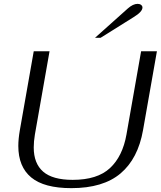

<svg xmlns="http://www.w3.org/2000/svg" viewBox="-20 -966 834 996"><path d="M75 -209Q75 -245 83 -291L155 -700H237L161 -268Q155 -232 155 -201Q155 -118 204 -75.5Q253 -33 357 -33Q485 -33 550.5 -94Q616 -155 636 -268L712 -700H794L722 -291Q696 -143 605.5 -66.5Q515 10 350 10Q209 10 142 -45.5Q75 -101 75 -209ZM643 -922Q670 -946 694 -946Q705 -946 712 -940.5Q719 -935 719 -927Q719 -905 673 -877L502 -770H473Z"/></svg>

Font: Fahkwang Light
Style: Italic
Weight: 300
Italic angle: -10°
Version: Version 1.000; ttfautohint (v1.6)